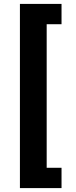

<svg xmlns="http://www.w3.org/2000/svg" viewBox="-20 -818 390 983"><path d="M295 145H82V-798H295V-694H219V41H295Z"/></svg>

Font: IBM Plex Sans JP
Style: Bold
Weight: 700
Designer: Mike Abbink; Paul van der Laan; Pieter van Rosmalen; Wujin Sim; Yejin Wi; Jinhee Kim; Boomi Park; Yona Kim; Kichan Ma
Foundry: Sandoll Inc.
Version: Version 1.001